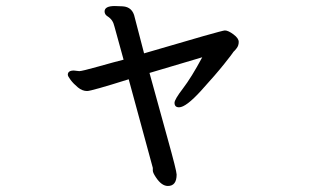

<svg xmlns="http://www.w3.org/2000/svg" viewBox="-20 -547 1040 637"><path d="M537 70Q566 70 566 32Q566 20 536 -87.5Q506 -195 476 -305L651 -357Q615 -290 587 -253.5Q559 -217 559 -206Q559 -191 574 -191Q597 -191 647 -246Q697 -301 724 -335Q751 -369 752.5 -372Q754 -375 756.5 -377Q759 -379 765.5 -387.5Q772 -396 772 -408Q772 -420 754.5 -433Q737 -446 726 -446Q716 -446 458 -370L427 -489Q420 -524 387 -526L361 -527Q327 -527 327 -509Q327 -499 336.5 -493Q346 -487 351.5 -479Q357 -471 360 -458L390 -349Q362 -342 307 -326.5Q252 -311 243 -311L225 -313Q205 -313 205 -299Q205 -294 214.5 -281.5Q224 -269 238.5 -257Q253 -245 269 -245Q283 -245 407 -284L487 10V19Q487 26 497 41Q516 70 537 70Z"/></svg>

Font: LXGW WenKai TC
Style: Bold
Weight: 700
Designer: LXGW / Fontworks Inc.
Foundry: LXGW / Fontworks Inc.
Version: Version 1.330;April 28, 2024